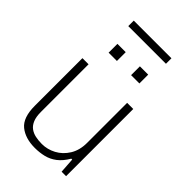

<svg xmlns="http://www.w3.org/2000/svg" viewBox="-263 -963 1063 1063"><g transform="rotate(45 269.0 -431.0)"><path d="M232 12Q157 12 112 -24.5Q67 -61 67 -153V-526H115V-153Q115 -115 125 -91Q135 -67 152.5 -54Q170 -41 193.5 -36Q217 -31 244 -31Q287 -31 326.5 -52Q366 -73 391.5 -114Q417 -155 417 -213V-526H465V0H430L424 -89H417Q393 -48 364 -26Q335 -4 301.5 4Q268 12 232 12ZM148 -650V-719H213V-650ZM324 -650V-719H389V-650ZM121 -831V-874H416V-831Z"/></g></svg>

Font: Archivo Thin
Style: Regular
Weight: 250
Designer: Hector Gatti
Foundry: Omnibus-Type
Version: Version 2.001